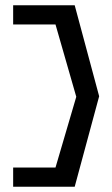

<svg xmlns="http://www.w3.org/2000/svg" viewBox="-20 -640 424 730"><path d="M30 -3V70H264L357 -274L264 -620H30V-547H191L270 -272L191 -3Z"/></svg>

Font: Charger Pro
Style: Regular
Weight: 400
Designer: Jasper
Foundry: Cannot Into Space Fonts
Version: Version 1.09